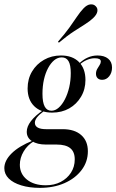

<svg xmlns="http://www.w3.org/2000/svg" viewBox="-50 -685 543 897"><path d="M136.3 192.7Q87.1 192.7 49.2 181Q11.3 169.4 -9.3 148.8Q-29.8 128.2 -29.8 100.8Q-29.8 65.3 4.4 31.5Q38.7 -2.4 103.2 -28.2L108.1 -25Q78.2 -7.3 60.5 22.6Q42.7 52.4 42.7 84.7Q42.7 127.4 75.8 154Q108.9 180.6 163.7 180.6Q203.2 180.6 233.5 164.9Q263.7 149.2 281.5 121.8Q299.2 94.4 299.2 59.7Q299.2 24.2 278.2 7.3Q257.3 -9.7 214.5 -9.7H164.5Q124.2 -9.7 99.6 -25.4Q75 -41.1 75 -69.4Q75 -93.5 94.4 -119Q113.7 -144.4 152.4 -171L157.3 -167.7Q132.3 -149.2 122.6 -136.3Q112.9 -123.4 112.9 -111.3Q112.9 -96.8 126.2 -89.1Q139.5 -81.5 165.3 -81.5H242.7Q298.4 -81.5 329.4 -54Q360.5 -26.6 360.5 21.8Q360.5 71 331 109.7Q301.6 148.4 251.2 170.6Q200.8 192.7 136.3 192.7ZM193.5 -158.9Q140.3 -158.9 109.7 -189.1Q79 -219.4 79 -271.8Q79 -316.1 99.6 -350.8Q120.2 -385.5 155.6 -405.6Q191.1 -425.8 234.7 -425.8Q288.7 -425.8 319 -395.2Q349.2 -364.5 349.2 -311.3Q349.2 -267.7 328.6 -233.1Q308.1 -198.4 273.4 -178.6Q238.7 -158.9 193.5 -158.9ZM190.3 -167.7Q208.1 -167.7 224.2 -181.9Q240.3 -196 253.2 -221Q266.1 -246 273.4 -277.4Q280.6 -308.9 280.6 -343.5Q280.6 -381.5 270.2 -399.2Q259.7 -416.9 238.7 -416.9Q219.4 -416.9 203.2 -403.6Q187.1 -390.3 174.6 -366.9Q162.1 -343.5 155.2 -312.9Q148.4 -282.3 148.4 -246.8Q148.4 -206.5 158.9 -187.1Q169.4 -167.7 190.3 -167.7ZM427.4 -312.1Q413.7 -312.1 406 -319.8Q398.4 -327.4 398.4 -340.3Q398.4 -352.4 404 -362.5Q409.7 -372.6 415.3 -381Q421 -389.5 421 -397.6Q421 -405.6 413.7 -409.3Q406.5 -412.9 392.7 -412.9Q375 -412.9 356.5 -405.2Q337.9 -397.6 321 -382.3L318.5 -387.1Q337.9 -406.5 359.7 -416.1Q381.5 -425.8 405.6 -425.8Q437.1 -425.8 455.2 -410.9Q473.4 -396 473.4 -369.4Q473.4 -345.2 460.1 -328.6Q446.8 -312.1 427.4 -312.1ZM225 -485.5 221 -490.3Q254.8 -529 275 -557.3Q295.2 -585.5 309.7 -607.3Q324.2 -629 340.3 -646Q356.5 -662.9 372.2 -664.5Q387.9 -666.1 397.6 -655.6Q407.3 -646 404.8 -631.5Q402.4 -616.9 385.5 -600.8Q369.4 -585.5 346.8 -571.4Q324.2 -557.3 294.4 -537.9Q264.5 -518.5 225 -485.5Z"/></svg>

Font: Playfair 144pt
Style: Italic
Weight: 400
Italic angle: -15.6°
Designer: Claus Eggers Sørensen
Foundry: Claus Eggers Sørensen
Version: Version 2.001;gftools[0.9.30]